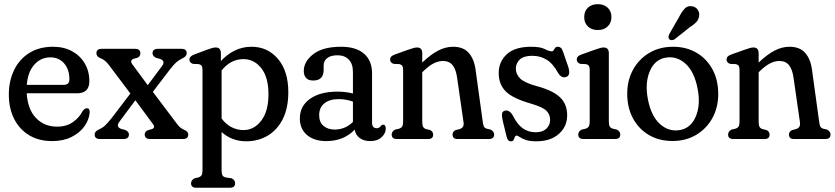

<svg xmlns="http://www.w3.org/2000/svg" viewBox="-20 -669 4018 924"><path d="M410 -278.5Q410 -220 351 -220H108.5Q113.5 -142 153.5 -100.8Q193.5 -59.5 254.5 -59.5Q300.5 -59.5 331.5 -81.8Q362.5 -104 377 -133.5Q387.5 -148 398 -148Q413 -148 411.5 -127Q408.5 -92 385.8 -60.5Q363 -29 323.5 -9.5Q284 10 231 10Q167 10 120.2 -18.2Q73.5 -46.5 48 -97Q22.5 -147.5 22.5 -214Q22.5 -279.5 47.8 -331.8Q73 -384 120.8 -414Q168.5 -444 235.5 -444Q287 -444 326.2 -422.8Q365.5 -401.5 387.8 -364Q410 -326.5 410 -278.5ZM222.5 -393Q176 -393 144.8 -357.5Q113.5 -322 109 -260.5H286.5Q314 -260.5 314 -287.5Q314 -334.5 288.8 -363.8Q263.5 -393 222.5 -393Z M618 -358 691 -259 758.5 -349.5Q778.5 -375 750.5 -385.5L732.5 -390Q714 -398.5 714 -412.5Q714 -434 740 -434H853.5Q878.5 -434 878.5 -412.5Q878.5 -397.5 856.5 -387.5Q840.5 -380 828 -368.8Q815.5 -357.5 798 -335L715.5 -227L829 -76.5Q839.5 -62 847.8 -55.2Q856 -48.5 868 -43.5Q886 -35.5 886 -22Q886 0 861 0H703.5Q676.5 0 676.5 -22Q676.5 -35.5 691 -42L708.5 -47Q730 -53 716 -72L631.5 -186.5L555.5 -84.5Q535.5 -59 563.5 -48.5L581.5 -44Q600.5 -36 600.5 -22Q600.5 0 574 0H460.5Q435.5 0 435.5 -22Q435.5 -37 457.5 -47Q474 -54 486 -65.5Q498 -77 516 -99L607.5 -219L505 -355Q486 -381 462.5 -389.5Q444 -397 444 -412.5Q444 -434 469 -434H629.5Q655.5 -434 655.5 -412.5Q655.5 -397.5 641.5 -391L624.5 -386.5Q602 -379 618 -358Z M1043 -413V-375Q1073 -408 1110.5 -426Q1148 -444 1190 -444Q1268.5 -444 1318 -385.2Q1367.5 -326.5 1367.5 -225.5Q1367.5 -148.5 1340.8 -95.8Q1314 -43 1268 -16Q1222 11 1165 11Q1130.5 11 1100.2 -0.5Q1070 -12 1046.5 -33.5V150Q1046.5 167 1050.5 174.5Q1054.5 182 1066.5 185L1094.5 189Q1111.5 197 1111.5 213Q1111.5 234.5 1086.5 234.5H924.5Q899.5 234.5 899.5 213Q899.5 198 916.5 189L934.5 185Q945.5 181.5 950 174.2Q954.5 167 954.5 150V-331.5Q954.5 -346 950.5 -352Q946.5 -358 936.5 -360.5L909 -361.5Q891.5 -367.5 891.5 -382Q891.5 -398 915.5 -407L974.5 -429Q991.5 -435.5 1001 -438Q1010.5 -440.5 1018 -440.5Q1043 -440.5 1043 -413ZM1151.5 -384.5Q1090 -384.5 1046.5 -330V-98.5Q1067.5 -70.5 1094.5 -56.8Q1121.5 -43 1152 -43Q1202.5 -43 1237.2 -88.2Q1272 -133.5 1272 -215.5Q1272 -296.5 1237.8 -340.5Q1203.5 -384.5 1151.5 -384.5Z M1423 -99Q1423 -158.5 1471.8 -193.2Q1520.5 -228 1604 -228Q1643.5 -228 1678.5 -219V-322.5Q1678.5 -361.5 1658.5 -382.2Q1638.5 -403 1604.5 -403Q1572 -403 1554.8 -389.5Q1537.5 -376 1537.5 -354V-332.5Q1537.5 -281.5 1487.5 -281.5Q1463.5 -281.5 1452.8 -294Q1442 -306.5 1442 -327.5Q1442 -373 1487.8 -408.5Q1533.5 -444 1622 -444Q1693.5 -444 1732 -410.5Q1770.5 -377 1770.5 -316V-79Q1770.5 -52 1793 -52Q1805 -52 1812 -62Q1817.5 -69 1823 -69Q1836.5 -69 1836.5 -50Q1836.5 -27.5 1816.5 -8.8Q1796.5 10 1762 10Q1731 10 1711 -4.8Q1691 -19.5 1687 -45Q1634 10 1550.5 10Q1491.5 10 1457.2 -19.5Q1423 -49 1423 -99ZM1516 -115Q1516 -80.5 1537 -63Q1558 -45.5 1591 -45.5Q1641 -45.5 1678.5 -82V-180Q1663 -185.5 1646 -188.8Q1629 -192 1609.5 -192Q1566.5 -192 1541.2 -171.8Q1516 -151.5 1516 -115Z M2012 -413V-368Q2053.5 -407.5 2089.2 -425.8Q2125 -444 2160 -444Q2210.5 -444 2236.5 -413.8Q2262.5 -383.5 2269 -331.5L2303 -84.5Q2305 -68 2308.5 -60.5Q2312 -53 2323 -49.5L2341 -45.5Q2358 -36.5 2358 -21.5Q2358 0 2333 0H2181Q2158 0 2158 -21.5Q2158 -36.5 2173 -43L2191 -47.5Q2202.5 -51 2207.8 -58.8Q2213 -66.5 2210.5 -82.5L2179.5 -297.5Q2174 -335.5 2158 -355.5Q2142 -375.5 2111.5 -375.5Q2089.5 -375.5 2066.5 -363.8Q2043.5 -352 2016.5 -325.5L2012 -321V-84.5Q2012 -67 2016 -59Q2020 -51 2031.5 -47.5L2050 -43Q2064.5 -36 2064.5 -21.5Q2064.5 0 2041.5 0H1890Q1865 0 1865 -21.5Q1865 -37 1882 -45.5L1900 -49.5Q1911 -53 1915.5 -60.2Q1920 -67.5 1920 -84.5V-331.5Q1920 -346 1916 -352Q1912 -358 1902 -360.5L1875 -361.5Q1857.5 -367.5 1857.5 -382Q1857.5 -390.5 1862.5 -396.2Q1867.5 -402 1881 -407L1945.5 -430Q1962 -436 1971 -438.2Q1980 -440.5 1987 -440.5Q2012 -440.5 2012 -413Z M2558 -32.5Q2591 -32.5 2609.2 -49.5Q2627.5 -66.5 2627.5 -92.5Q2627.5 -118 2609.8 -135.8Q2592 -153.5 2539.5 -169Q2447.5 -195 2413.8 -229.2Q2380 -263.5 2380 -317Q2380 -372 2419 -408Q2458 -444 2536.5 -444Q2579.5 -444 2601.5 -433Q2623.5 -422 2635.5 -422Q2641.5 -422 2644.5 -427.5Q2647.5 -433 2651.5 -438.5Q2655.5 -444 2665 -444Q2673 -444 2679.2 -438.8Q2685.5 -433.5 2690.5 -417.5L2715 -346.5Q2726.5 -307.5 2707 -299.5Q2683 -289.5 2665.5 -318.5Q2641 -363.5 2610.2 -382Q2579.5 -400.5 2541.5 -400.5Q2499.5 -400.5 2481 -382.2Q2462.5 -364 2462.5 -339Q2462.5 -311.5 2483.5 -291Q2504.5 -270.5 2563 -254.5Q2640 -234 2674.8 -201Q2709.5 -168 2709.5 -114.5Q2709.5 -59.5 2669.2 -24.2Q2629 11 2561 11Q2528.5 11 2509.8 4.2Q2491 -2.5 2481.2 -9.5Q2471.5 -16.5 2467 -16.5Q2460 -16.5 2457.5 -9.5Q2455 -2.5 2451.8 4.2Q2448.5 11 2439 11Q2422.5 11 2418 -11.5L2399.5 -87.5Q2394.5 -110.5 2396 -121.5Q2397.5 -132.5 2408.5 -136Q2430.5 -143 2448.5 -112.5Q2469 -70.5 2495.8 -51.5Q2522.5 -32.5 2558 -32.5Z M2857 -524.5Q2827 -524.5 2809.2 -541.8Q2791.5 -559 2791.5 -586.5Q2791.5 -615 2809.2 -632Q2827 -649 2857 -649Q2886.5 -649 2904.5 -632Q2922.5 -615 2922.5 -587Q2922.5 -559 2904.5 -541.8Q2886.5 -524.5 2857 -524.5ZM2910 -413V-84.5Q2910 -68 2914.2 -60.5Q2918.5 -53 2930 -49.5L2948 -45.5Q2965 -37.5 2965 -21.5Q2965 0 2940 0H2788Q2763 0 2763 -21.5Q2763 -37.5 2780 -45.5L2798 -49.5Q2809 -53 2813.5 -60.5Q2818 -68 2818 -84.5V-331.5Q2818 -346 2814 -352Q2810 -358 2800 -360.5L2773 -361.5Q2755.5 -367.5 2755.5 -382Q2755.5 -390.5 2760.5 -396.2Q2765.5 -402 2779 -407L2843.5 -430Q2860 -436 2869 -438.2Q2878 -440.5 2885 -440.5Q2910 -440.5 2910 -413Z M3219 -444Q3283 -444 3332.2 -415Q3381.5 -386 3409 -334.8Q3436.5 -283.5 3436.5 -217Q3436.5 -152 3408.5 -101Q3380.5 -50 3330.8 -20.2Q3281 9.5 3216 9.5Q3151.5 9.5 3102.5 -19.5Q3053.5 -48.5 3026 -99.8Q2998.5 -151 2998.5 -217.5Q2998.5 -282.5 3026.5 -333.5Q3054.5 -384.5 3104.2 -414.2Q3154 -444 3219 -444ZM3254.5 -43.5Q3305.5 -53.5 3328.8 -109Q3352 -164.5 3337.5 -240.5Q3322 -324 3278.8 -362.8Q3235.5 -401.5 3181 -391Q3130 -381 3106.8 -325.5Q3083.5 -270 3097.5 -194Q3113 -110.5 3156.5 -71.8Q3200 -33 3254.5 -43.5ZM3248 -587Q3261.5 -613.5 3275.8 -628.2Q3290 -643 3312 -638.5Q3329 -635.5 3338.2 -621.2Q3347.5 -607 3344.5 -591Q3342 -574.5 3330.8 -562.5Q3319.5 -550.5 3299.5 -538L3226 -479.5Q3219.5 -476 3212.5 -475.8Q3205.5 -475.5 3201 -480.5Q3196 -486 3197.2 -493Q3198.5 -500 3202 -507Z M3631 -413V-368Q3672.5 -407.5 3708.2 -425.8Q3744 -444 3779 -444Q3829.5 -444 3855.5 -413.8Q3881.5 -383.5 3888 -331.5L3922 -84.5Q3924 -68 3927.5 -60.5Q3931 -53 3942 -49.5L3960 -45.5Q3977 -36.5 3977 -21.5Q3977 0 3952 0H3800Q3777 0 3777 -21.5Q3777 -36.5 3792 -43L3810 -47.5Q3821.5 -51 3826.8 -58.8Q3832 -66.5 3829.5 -82.5L3798.5 -297.5Q3793 -335.5 3777 -355.5Q3761 -375.5 3730.5 -375.5Q3708.5 -375.5 3685.5 -363.8Q3662.5 -352 3635.5 -325.5L3631 -321V-84.5Q3631 -67 3635 -59Q3639 -51 3650.5 -47.5L3669 -43Q3683.5 -36 3683.5 -21.5Q3683.5 0 3660.5 0H3509Q3484 0 3484 -21.5Q3484 -37 3501 -45.5L3519 -49.5Q3530 -53 3534.5 -60.2Q3539 -67.5 3539 -84.5V-331.5Q3539 -346 3535 -352Q3531 -358 3521 -360.5L3494 -361.5Q3476.5 -367.5 3476.5 -382Q3476.5 -390.5 3481.5 -396.2Q3486.5 -402 3500 -407L3564.5 -430Q3581 -436 3590 -438.2Q3599 -440.5 3606 -440.5Q3631 -440.5 3631 -413Z"/></svg>

Font: Fraunces 144pt SuperSoft
Style: Regular
Weight: 400
Version: Version 1.000;[b76b70a41]